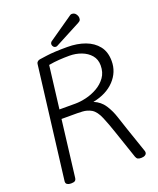

<svg xmlns="http://www.w3.org/2000/svg" viewBox="-191 -1186 1080 1313"><g transform="rotate(-20 349.5 -530.0)"><path d="M94 14Q78 14 67.5 8Q57 2 57 -11V-15L158 -834Q159 -843 167 -849.5Q175 -856 185 -857Q185 -857 238 -864.5Q291 -872 388 -872Q460 -872 517 -851Q574 -830 607.5 -787.5Q641 -745 641 -678Q641 -598 584.5 -538Q528 -478 428 -458Q477 -438 504.5 -396Q532 -354 548.5 -303Q565 -252 582 -202L644 -21Q645 -18 645 -13Q645 0 633.5 7Q622 14 605 14Q589 14 580.5 9.5Q572 5 567 -8L497 -214Q476 -277 453.5 -330.5Q431 -384 399 -403Q386 -411 364.5 -417Q343 -423 297 -423H183L133 -13Q131 3 122 8.5Q113 14 94 14ZM192 -489H309Q344 -489 387 -499Q430 -509 469.5 -531.5Q509 -554 534.5 -589.5Q560 -625 560 -676Q560 -720 534.5 -750Q509 -780 468 -795.5Q427 -811 381 -811Q344 -811 306 -808.5Q268 -806 230 -799ZM317 -900Q306 -900 299 -908Q292 -916 292 -926Q292 -932 295 -937.5Q298 -943 300 -944L483 -1071Q489 -1074 494 -1074Q513 -1074 523.5 -1059.5Q534 -1045 534 -1031Q534 -1020 530.5 -1014Q527 -1008 514 -1001L326 -902Q322 -900 317 -900Z"/></g></svg>

Font: Kite One
Style: Regular
Weight: 400
Designer: Eduardo Rodriguez Tunni
Foundry: Eduardo Rodriguez Tunni
Version: Version 1.002; ttfautohint (v1.8.4.7-5d5b);gftools[0.9.23]